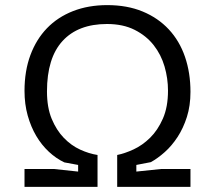

<svg xmlns="http://www.w3.org/2000/svg" viewBox="-20 -732 842 752"><path d="M76 -70H192L286 -60V-86L232 -96Q200 -111 171.5 -137.5Q143 -164 122 -199.5Q101 -235 88.5 -279.5Q76 -324 76 -376Q76 -454 99 -516Q122 -578 164 -621.5Q206 -665 266 -688.5Q326 -712 400 -712Q478 -712 538.5 -687Q599 -662 641 -617Q683 -572 704.5 -509.5Q726 -447 726 -372Q726 -318 712 -274Q698 -230 675.5 -195.5Q653 -161 625.5 -136.5Q598 -112 571 -97L514 -86V-60L610 -70H726V0H439V-125Q469 -131 503.5 -147Q538 -163 568 -192.5Q598 -222 618 -267.5Q638 -313 638 -377Q638 -425 624.5 -471.5Q611 -518 582 -555Q553 -592 507.5 -615Q462 -638 399 -638Q286 -638 225 -571.5Q164 -505 164 -374Q164 -311 182.5 -266.5Q201 -222 230 -192Q259 -162 294 -146Q329 -130 362 -125V0H76Z"/></svg>

Font: PT Sans
Style: Regular
Weight: 400
Version: Version 2.003W OFL; ttfautohint (v1.6)